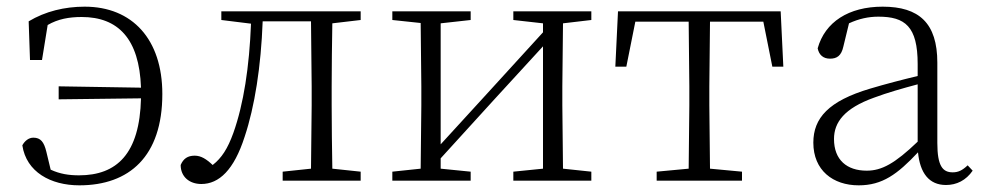

<svg xmlns="http://www.w3.org/2000/svg" viewBox="-20 -542 2951 576"><path d="M156 -244 403 -247C399 -80 330 -16 217 -16C187 -16 160 -20 132 -33L119 -87C112 -116 102 -129 80 -129C66 -129 54 -119 47 -106C59 -26 132 14 218 14C368 14 467 -73 467 -260C467 -424 377 -522 234 -522C174 -522 116 -508 66 -478L70 -362H106L123 -467C154 -485 187 -491 225 -491C334 -491 398 -426 403 -279L156 -283Z M912 0H1062V-27L977 -36C976 -91 975 -172 975 -226V-283C975 -336 976 -417 977 -472L1062 -482V-508H644V-482L733 -471C728 -342 711 -230 680 -143C663 -96 645 -68 618 -47C599 -65 583 -75 564 -75C543 -75 530 -66 522 -47C522 -12 548 10 584 10C637 10 682 -32 714 -132C744 -222 763 -342 768 -478H913L915 -283V-226L913 -36L828 -27V0Z M1520 -482 1609 -472V-445L1442 -262L1302 -109V-472L1392 -482V-508H1157V-482L1242 -473L1244 -283V-226L1242 -36L1157 -27V0H1392V-27L1302 -36V-67L1465 -246L1609 -403V-36L1520 -27V0H1754V-27L1669 -36L1667 -226V-283L1669 -472L1754 -482V-508H1520Z M2045 0H2206V-27L2110 -36L2108 -226V-283L2110 -477H2270L2297 -342H2330L2322 -508H1834L1826 -342H1859L1886 -477H2046L2048 -283V-226L2046 -36L1950 -27V0Z M2818 13C2850 13 2878 -1 2898 -30L2883 -46C2867 -31 2855 -25 2838 -25C2808 -25 2792 -44 2792 -113V-354C2792 -473 2737 -522 2628 -522C2526 -522 2455 -476 2433 -397C2437 -377 2450 -366 2470 -366C2491 -366 2504 -375 2510 -402L2527 -472C2557 -486 2586 -492 2615 -492C2695 -492 2733 -463 2733 -350V-314C2687 -303 2637 -290 2590 -276C2466 -239 2420 -188 2420 -114C2420 -31 2479 14 2556 14C2627 14 2672 -19 2734 -85C2740 -23 2767 13 2818 13ZM2733 -117C2664 -51 2625 -30 2580 -30C2521 -30 2482 -62 2482 -125C2482 -175 2513 -217 2602 -249C2642 -264 2688 -277 2733 -289Z"/></svg>

Font: Noto Serif CJK HK ExtraLight
Style: Regular
Weight: 200
Designer: Ryoko NISHIZUKA 西塚涼子 (kana & ideographs); Frank Grießhammer (Latin, Greek & Cyrillic); Wenlong ZHANG 张文龙 (bopomofo); San
Foundry: Adobe
Version: Version 2.001;hotconv 1.1.0;makeotfexe 2.6.0